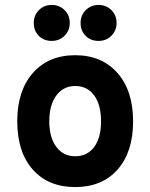

<svg xmlns="http://www.w3.org/2000/svg" viewBox="-20 -747 610 779"><path d="M190 -581Q158 -581 137.5 -601.5Q117 -622 117 -654Q117 -685 138 -706Q159 -727 190 -727Q221 -727 242 -706Q263 -685 263 -654Q263 -623 242 -602Q221 -581 190 -581ZM380 -581Q348 -581 327.5 -601.5Q307 -622 307 -654Q307 -685 328 -706Q349 -727 380 -727Q411 -727 432 -706Q453 -685 453 -654Q453 -623 432 -602Q411 -581 380 -581ZM50 -255Q50 -379 113.5 -451Q177 -523 285 -523Q393 -523 456.5 -451Q520 -379 520 -255Q520 -130 457 -59Q394 12 285 12Q176 12 113 -59Q50 -130 50 -255ZM285 -113Q334 -113 362 -150.5Q390 -188 390 -255Q390 -322 362 -360Q334 -398 285 -398Q237 -398 208.5 -359.5Q180 -321 180 -255Q180 -189 208.5 -151Q237 -113 285 -113Z"/></svg>

Font: OVRPSS Recut ExtraBold
Style: Regular
Weight: 800
Designer: Giant Group
Foundry: Giant Group
Version: Version 1.001;hotconv 1.0.109;makeotfexe 2.5.65596